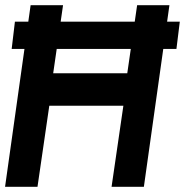

<svg xmlns="http://www.w3.org/2000/svg" viewBox="-30 -720 714 740"><path d="M498.5 -700H623L524.5 0H400L445.5 -312.5H160L114.5 0H-10.5L88 -700H213L175 -437.5H460.5ZM15 -531.5 27.5 -636.5H663L650 -531.5Z"/></svg>

Font: Urbanist
Style: Bold Italic
Weight: 700
Italic angle: -8°
Designer: Corey Hu
Foundry: Corey Hu
Version: Version 1.330; ttfautohint (v1.8.4.7-5d5b)